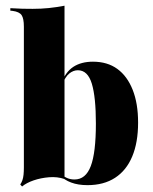

<svg xmlns="http://www.w3.org/2000/svg" viewBox="-20 -651 546 686"><path d="M312.1 -430.6Q363.7 -430.6 399.2 -404.8Q434.7 -379 454 -330.2Q473.4 -281.5 473.4 -212.9Q473.4 -141.9 452.4 -91.9Q431.5 -41.9 391.1 -15.7Q350.8 10.5 292.7 10.5Q258.9 10.5 234.3 1.2Q209.7 -8.1 196.8 -22.6L197.6 -29.8Q206.5 -21 219 -15.3Q231.5 -9.7 246 -9.7Q286.3 -9.7 304.4 -57.7Q322.6 -105.6 322.6 -209.7Q322.6 -304 308.1 -352Q293.5 -400 258.1 -400Q241.9 -400 227.4 -388.3Q212.9 -376.6 201.6 -346.8L199.2 -353.2Q213.7 -393.5 241.9 -412.1Q270.2 -430.6 312.1 -430.6ZM65.3 -209.7V-555.6Q65.3 -584.7 57.3 -596.8Q49.2 -608.9 25 -612.1L16.9 -612.9V-621.8Q41.1 -620.2 59.7 -619.8Q78.2 -619.4 96.8 -619.4Q126.6 -619.4 154 -622.2Q181.5 -625 210.5 -630.6V-621.8V-209.7ZM210.5 -11.3Q184.7 -20.2 155.2 -17.7Q125.8 -15.3 100 -6.5Q74.2 2.4 58.9 15.3L52.4 8.1Q57.3 0.8 60.1 -7.3Q62.9 -15.3 64.1 -26.6Q65.3 -37.9 65.3 -52.4V-209.7H210.5V0Z"/></svg>

Font: Playfair 144pt SemiCondensed Black
Style: Regular
Weight: 900
Width: 4
Designer: Claus Eggers Sørensen
Foundry: Claus Eggers Sørensen
Version: Version 2.203